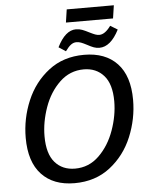

<svg xmlns="http://www.w3.org/2000/svg" viewBox="-63 -1026 849 1088"><g transform="rotate(-5 361.5 -482.5)"><path d="M63 -270Q63 -379 105.5 -480Q148 -581 231.5 -645.5Q315 -710 433 -710Q554 -710 621 -639Q688 -568 688 -432Q688 -324 646 -222.5Q604 -121 520 -55.5Q436 10 317 10Q197 10 130 -61.5Q63 -133 63 -270ZM581 -433Q581 -531 538 -579.5Q495 -628 424 -628Q345 -628 287 -572.5Q229 -517 199.5 -433.5Q170 -350 170 -269Q170 -170 212.5 -121Q255 -72 327 -72Q406 -72 463.5 -128Q521 -184 551 -268Q581 -352 581 -433ZM358 -975H626L615 -901H347ZM293 -765Q339 -858 400 -858Q419 -858 436 -851.5Q453 -845 474 -834Q494 -824 506 -819.5Q518 -815 530 -815Q562 -815 595 -861L636 -836Q588 -742 524 -742Q507 -742 492 -747.5Q477 -753 455 -765Q436 -775 423 -780Q410 -785 396 -785Q380 -785 365.5 -774.5Q351 -764 333 -739Z"/></g></svg>

Font: Bitter Pro Medium
Style: Italic
Weight: 500
Italic angle: -9°
Designer: Sol Matas, and Bitter project Authors
Foundry: Sol Matas
Version: Version 1.010